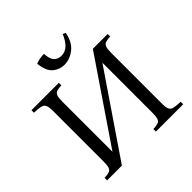

<svg xmlns="http://www.w3.org/2000/svg" viewBox="-219 -1054 1238 1238"><g transform="rotate(-45 400.5 -435.0)"><path d="M66 0V-23Q93 -24 108.5 -29Q124 -34 130 -50Q136 -66 136 -100V-565Q136 -600 128.5 -615.5Q121 -631 101 -636Q81 -641 41 -642V-665H291V-642Q264 -641 249 -636Q234 -631 227.5 -615.5Q221 -600 221 -565V-106L601 -665H736V-642Q709 -641 694 -636Q679 -631 672.5 -615.5Q666 -600 666 -565V-100Q666 -66 673 -50Q680 -34 700.5 -29Q721 -24 760 -23V0H511V-23Q538 -24 553.5 -29Q569 -34 575 -50Q581 -66 581 -100V-558L201 0ZM531 -870 550 -861Q537 -790 493 -755.5Q449 -721 399 -721Q356 -721 321.5 -749Q287 -777 279 -850Q297 -858 315 -861Q333 -864 355 -865Q357 -817 375.5 -796.5Q394 -776 426 -776Q461 -776 486.5 -800Q512 -824 531 -870Z"/></g></svg>

Font: Bona Nova
Style: Regular
Weight: 400
Designer: Mateusz Machalski
Foundry: Capitalics
Version: Version 4.001; ttfautohint (v1.8.3)